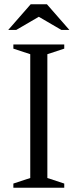

<svg xmlns="http://www.w3.org/2000/svg" viewBox="-20 -878 363 898"><path d="M280.5 -19.5V0H42.5V-19.5L121.5 -45.5V-624.5L42.5 -650.5V-670H280.5V-650.5L201.5 -624.5V-45.5ZM155.5 -803H167.5L56 -738H18.5L123.5 -858H199.5L304.5 -738H267Z"/></svg>

Font: Newsreader 16pt
Style: Regular
Weight: 400
Designer: Hugues Gentile
Foundry: Production Type
Version: Version 1.003